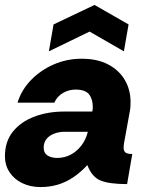

<svg xmlns="http://www.w3.org/2000/svg" viewBox="-22 -746 594 778"><path d="M142 12Q101 12 68 -4Q35 -20 16.5 -48.5Q-2 -77 -2 -112Q-2 -173 30.5 -213Q63 -253 117.5 -273.5Q172 -294 238 -294H352Q353 -299 353.5 -303.5Q354 -308 354 -312Q354 -344 339 -363.5Q324 -383 284 -383Q257 -383 233.5 -369.5Q210 -356 198 -330H49Q65 -382 104 -422Q143 -462 196 -485Q249 -508 309 -508Q373 -508 417 -484.5Q461 -461 484 -421.5Q507 -382 507 -333Q507 -323 506.5 -314Q506 -305 504 -295L481 -168Q480 -163 479.5 -157.5Q479 -152 479 -147Q479 -134 486.5 -128Q494 -122 514 -122L493 0Q421 0 385.5 -14.5Q350 -29 332 -77Q305 -48 275.5 -28Q246 -8 213 2Q180 12 142 12ZM210 -106Q239 -106 264 -119Q289 -132 307.5 -156Q326 -180 334 -212H239Q217 -212 197.5 -204.5Q178 -197 166.5 -183Q155 -169 155 -147Q155 -126 170.5 -116Q186 -106 210 -106ZM176 -538 195 -647 361 -726 499 -647 480 -538 341 -618Z"/></svg>

Font: Rethink Sans ExtraBold
Style: Italic
Weight: 800
Italic angle: -10°
Designer: The Rethink Sans project authors (Hans Thiessen). DM Sans designed by Colophon Foundry.
Foundry: Rethink Communications LLC
Version: Version 1.001